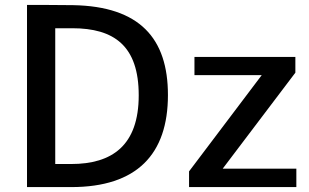

<svg xmlns="http://www.w3.org/2000/svg" viewBox="-20 -762 1258 782"><path d="M90 0H270C538 0 664 -134 664 -375C664 -606 549 -736 278 -741C215 -742 101 -742 90 -742ZM274 -647C444 -647 545 -576 545 -374C545 -169 436 -94 270 -94H205V-647ZM1187 0V-75H887L1183 -466V-530H772V-456H1046L750 -64V0Z"/></svg>

Font: Cheyenne Sans Medium
Style: Regular
Weight: 500
Designer: The Public Sans project authors (U.S. Web Design System), Libre Franklin designed by Pablo Impallari and Rodrigo Fuenzal
Foundry: The Cheyenne Sans Project Authors
Version: Version 2.007